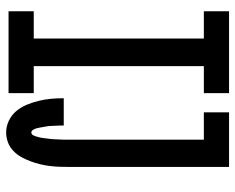

<svg xmlns="http://www.w3.org/2000/svg" viewBox="-92 -684 783 640"><g transform="rotate(90 300.0 -363.5)"><path d="M421 8Q401 8 382 -1Q363 -10 350 -25.5Q337 -41 329 -60Q321 -79 316 -99Q311 -119 309 -139.5Q307 -160 307 -180V-184H398V-182Q398 -176 398 -170.5Q398 -165 398.5 -159.5Q399 -154 399 -148Q399 -142 399.5 -136.5Q400 -131 401 -125.5Q402 -120 403 -114.5Q404 -109 405 -103Q406 -97 407.5 -92Q409 -87 412.5 -81.5Q416 -76 421 -76Q427 -76 430 -81.5Q433 -87 434.5 -92.5Q436 -98 437.5 -103.5Q439 -109 439.5 -115Q440 -121 441 -126.5Q442 -132 442.5 -137.5Q443 -143 443.5 -149Q444 -155 444 -160.5Q444 -166 444.5 -172Q445 -178 445 -183.5Q445 -189 445 -195Q445 -201 445 -206V-651H354V-735H536V-206Q536 -189 535.5 -172.5Q535 -156 533 -139Q531 -122 527 -105.5Q523 -89 517 -73Q511 -57 503 -42.5Q495 -28 482.5 -16Q470 -4 454 2Q438 8 421 8ZM17 0V-84H108V-651H17V-735H290V-651H200V-84H290V0Z"/></g></svg>

Font: Iosevka HT Medium Extended
Style: Regular
Weight: 500
Width: 7
Monospace: yes
Designer: Belleve Invis
Foundry: Belleve Invis
Version: Version 32.3.0; ttfautohint (v1.8.4)